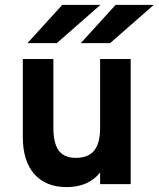

<svg xmlns="http://www.w3.org/2000/svg" viewBox="-20 -752 648 784"><path d="M252.6 12Q167.1 12 120.2 -41.1Q73.2 -94.3 73.2 -192V-511H198V-231.2Q198 -166.5 220.1 -136.9Q242.1 -107.4 289.4 -107.4Q340.4 -107.4 364.6 -137.3Q388.8 -167.2 388.8 -229.2V-511H513.6V0H388.8V-47.8Q365.5 -18.1 331.1 -3.1Q296.8 12 252.6 12ZM310 -576 452 -732H607.8L429.8 -576ZM92.2 -576 234.2 -732H390L212 -576Z"/></svg>

Font: Overpass
Style: Regular
Weight: 400
Designer: Delve Withrington, Dave Bailey, Thomas Jockin
Foundry: Delve Fonts LLC
Version: Version 4.000